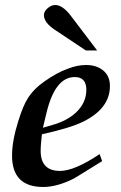

<svg xmlns="http://www.w3.org/2000/svg" viewBox="-20 -728 484 765"><path d="M418 -385Q418 -296 311 -243Q257 -217 147 -193Q145 -174 143.5 -157.5Q142 -141 142 -127Q142 -47 219 -47Q277 -47 377 -114L387 -86Q339 -56 311 -39Q283 -22 275 -17Q208 17 152 17Q28 17 28 -108Q28 -167 53 -246Q72 -307 90 -335Q114 -374 159 -405Q182 -421 204.5 -433.5Q227 -446 250 -454Q287 -469 323 -469Q365 -469 391.5 -447Q418 -425 418 -385ZM324 -370Q324 -421 278 -421Q199 -421 165 -277L151 -219L192 -231Q247 -247 282 -279Q324 -318 324 -370ZM367 -527H322L199 -609Q155 -638 155 -668Q155 -682 169.5 -695Q184 -708 200 -708Q230 -708 263 -664Z"/></svg>

Font: GFS Didot
Style: Bold Italic
Weight: 700
Italic angle: -12°
Designer: Designed by Takis Katsoulidis and George D. Matthiopoulos.
Foundry: Designed by Takis Katsoulidis and George D. Matthiopoulos.
Version: Version 1.0